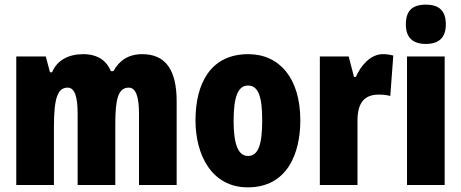

<svg xmlns="http://www.w3.org/2000/svg" viewBox="-20 -796 1985 826"><path d="M592 -563C533 -563 493 -536 468 -490H457C440 -532 403 -563 338 -563C274 -563 225 -536 204 -485H195L177 -553H50V0H212V-248C212 -369 226 -419 271 -419C301 -419 314 -381 314 -307V0H476V-264C476 -371 489 -419 534 -419C564 -419 578 -381 578 -307V0H740V-360C740 -497 691 -563 592 -563Z M1272 -278C1272 -460 1182 -563 1048 -563C886 -563 821 -437 821 -278C821 -132 889 10 1046 10C1216 10 1272 -136 1272 -278ZM985 -276C985 -380 1004 -428 1047 -428C1092 -428 1108 -379 1108 -278C1108 -176 1092 -125 1047 -125C1004 -125 985 -177 985 -276Z M1627 -563C1572 -563 1530 -510 1511 -465H1503L1480 -553H1356V0H1518V-278C1518 -350 1545 -389 1609 -389C1630 -389 1646 -387 1659 -383L1672 -557C1652 -562 1640 -563 1627 -563Z M1812 -776C1752 -776 1726 -748 1726 -691C1726 -635 1755 -607 1812 -607C1869 -607 1898 -635 1898 -691C1898 -747 1872 -776 1812 -776ZM1893 -553H1731V0H1893Z"/></svg>

Font: Noto Sans Georgian ExtraCondensed Black
Style: Regular
Weight: 900
Width: 2
Designer: Monotype Design Team, Akaki Razmadze
Foundry: Google LLC
Version: Version 2.005